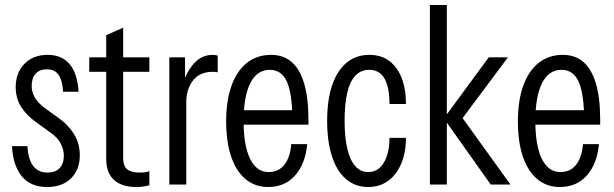

<svg xmlns="http://www.w3.org/2000/svg" viewBox="-20 -740 2463 770"><path d="M169 10Q102 10 67 -33.5Q32 -77 28 -154H90Q93 -101 113 -74.5Q133 -48 170 -48Q202 -48 219 -65.5Q236 -83 236 -116Q236 -139 224 -163.5Q212 -188 180 -210L122 -252Q85 -279 64 -312.5Q43 -346 43 -391Q43 -448 78 -484Q113 -520 171 -520Q228 -520 259.5 -482.5Q291 -445 295 -372H233Q230 -419 214.5 -440.5Q199 -462 168 -462Q139 -462 123 -444.5Q107 -427 107 -395Q107 -372 119 -350Q131 -328 162 -305L220 -263Q255 -238 277.5 -201Q300 -164 300 -117Q300 -60 265 -25Q230 10 169 10Z M527 10Q468 10 437 -18.5Q406 -47 406 -102V-599L474 -629V-105Q474 -75 489.5 -61.5Q505 -48 539 -48Q553 -48 563.5 -49.5Q574 -51 579 -54V3Q569 6 555 8Q541 10 527 10ZM338 -452V-510H579V-452Z M659 0V-510H722V-404H727V0ZM727 -330 711 -401Q733 -461 762.5 -490.5Q792 -520 833 -520Q844 -520 853 -517V-450Q850 -451 844.5 -451.5Q839 -452 833 -452Q781 -452 754 -417Q727 -382 727 -330Z M1055 10Q1003 10 965 -21.5Q927 -53 907 -112Q887 -171 887 -253Q887 -337 908.5 -396.5Q930 -456 970.5 -488Q1011 -520 1067 -520Q1116 -520 1149 -492Q1182 -464 1199.5 -406Q1217 -348 1217 -259Q1217 -255 1217 -250Q1217 -245 1217 -240H932V-298H1181L1153 -258Q1152 -365 1130.5 -412.5Q1109 -460 1062 -460Q1011 -460 984 -407Q957 -354 957 -253Q957 -156 983 -103Q1009 -50 1057 -50Q1098 -50 1121 -80Q1144 -110 1148 -162H1212Q1205 -84 1164 -37Q1123 10 1055 10Z M1456 10Q1405 10 1368 -21.5Q1331 -53 1311.5 -112.5Q1292 -172 1292 -255Q1292 -339 1312 -398Q1332 -457 1370 -488.5Q1408 -520 1461 -520Q1508 -520 1540.5 -496Q1573 -472 1590.5 -428Q1608 -384 1608 -323H1542Q1542 -390 1522 -425Q1502 -460 1461 -460Q1428 -460 1406 -437.5Q1384 -415 1373 -369.5Q1362 -324 1362 -256Q1362 -189 1373 -143Q1384 -97 1405 -73.5Q1426 -50 1457 -50Q1497 -50 1519.5 -88Q1542 -126 1542 -187H1608Q1608 -129 1589.5 -84.5Q1571 -40 1537 -15Q1503 10 1456 10Z M1704 0V-720H1772V0ZM1948 0 1760 -265 1940 -510H2017L1820 -246L1819 -289L2027 0Z M2225 10Q2173 10 2135 -21.5Q2097 -53 2077 -112Q2057 -171 2057 -253Q2057 -337 2078.5 -396.5Q2100 -456 2140.5 -488Q2181 -520 2237 -520Q2286 -520 2319 -492Q2352 -464 2369.5 -406Q2387 -348 2387 -259Q2387 -255 2387 -250Q2387 -245 2387 -240H2102V-298H2351L2323 -258Q2322 -365 2300.5 -412.5Q2279 -460 2232 -460Q2181 -460 2154 -407Q2127 -354 2127 -253Q2127 -156 2153 -103Q2179 -50 2227 -50Q2268 -50 2291 -80Q2314 -110 2318 -162H2382Q2375 -84 2334 -37Q2293 10 2225 10Z"/></svg>

Font: Instrument Sans Condensed
Style: Regular
Weight: 400
Width: 3
Designer: Rodrigo Fuenzalida
Foundry: fragTYPE
Version: Version 1.000;gftools[0.9.28]